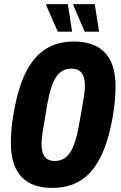

<svg xmlns="http://www.w3.org/2000/svg" viewBox="-20 -902 587 934"><path d="M235 12Q167 12 122.5 -12.5Q78 -37 55.5 -85.5Q33 -134 33 -207Q33 -239 36 -274Q39 -309 46 -349Q67 -473 105.5 -550Q144 -627 202 -663.5Q260 -700 338 -700Q406 -700 451.5 -675.5Q497 -651 519.5 -602.5Q542 -554 542 -481Q542 -450 539 -414Q536 -378 529 -338Q508 -215 469 -137.5Q430 -60 372 -24Q314 12 235 12ZM247 -119Q272 -119 290.5 -130Q309 -141 322.5 -162.5Q336 -184 346 -215Q356 -246 363 -287Q373 -342 379 -376.5Q385 -411 388 -431.5Q391 -452 392 -464Q393 -476 393 -484Q393 -512 386 -530.5Q379 -549 365 -558.5Q351 -568 327 -568Q302 -568 283.5 -557Q265 -546 251.5 -525Q238 -504 228.5 -473Q219 -442 211 -401Q202 -346 196 -311.5Q190 -277 187 -256.5Q184 -236 183 -224Q182 -212 182 -204Q182 -176 188.5 -157Q195 -138 209.5 -128.5Q224 -119 247 -119ZM261 -748 204 -878 206 -882H310L331 -748ZM392 -748 336 -878 337 -882H441L462 -748Z"/></svg>

Font: Archivo ExtraCondensed ExtraBold
Style: Italic
Weight: 800
Width: 2
Italic angle: -10°
Designer: Hector Gatti
Foundry: Omnibus-Type
Version: Version 2.001